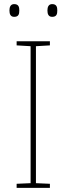

<svg xmlns="http://www.w3.org/2000/svg" viewBox="-20 -915 323 935"><path d="M26 -864C26 -847 31 -833 49 -833C71 -833 74 -847 74 -864C74 -880 71 -895 49 -895C31 -895 26 -880 26 -864ZM211 -864C211 -847 216 -833 234 -833C256 -833 259 -847 259 -864C259 -880 256 -895 234 -895C216 -895 211 -880 211 -864ZM223 0V-20L155 -23V-690L223 -694V-714H61V-694L129 -690V-23L61 -20V0Z"/></svg>

Font: Noto Sans Thai Looped Thin
Style: Regular
Weight: 100
Designer: Sasikarn Vongin, Ben Mitchell
Foundry: The Fontpad Ltd
Version: Version 1.001